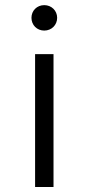

<svg xmlns="http://www.w3.org/2000/svg" viewBox="-20 -566 354 766"><path d="M156.5 -545.5C127.5 -545.5 105.5 -523.5 105.5 -495C105.5 -466 127.5 -444 156.5 -444C185.5 -444 208 -466 208 -495C208 -523.5 185.5 -545.5 156.5 -545.5ZM120 -350V180H193.5V-350Z"/></svg>

Font: Hauora
Style: Regular
Weight: 400
Designer: Mikhail Sharanda
Foundry: WCYS & Co.
Version: Version 1.010